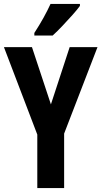

<svg xmlns="http://www.w3.org/2000/svg" viewBox="-20 -953 514 973"><path d="M238 -424 333 -714H474L305 -276V0H169V-271L0 -714H142ZM385 -923Q372 -905 348 -878Q324 -851 297 -822.5Q270 -794 247 -773H154V-786Q180 -826 200.5 -863Q221 -900 236 -933H385Z"/></svg>

Font: Noto Sans Lao ExtraCondensed
Style: Bold
Weight: 700
Width: 2
Designer: Monotype Design Team
Foundry: Monotype Imaging Inc.
Version: Version 2.003; ttfautohint (v1.8.4.7-5d5b)